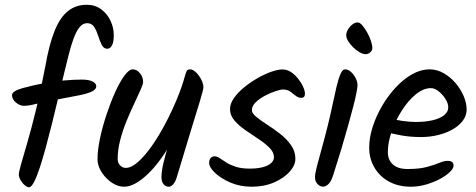

<svg xmlns="http://www.w3.org/2000/svg" viewBox="-20 -804 2011 811"><path d="M460.6 -655.5Q460.6 -624.9 452.6 -611.5Q444.7 -598.1 433.4 -598.1Q417.9 -598.1 409.7 -614.6Q401.4 -631.2 394.9 -652.1Q388.4 -673 378.2 -689.5Q367.9 -706.1 348.1 -706.1Q329.1 -706.1 315.1 -688Q301.1 -669.9 290.3 -639.8Q279.4 -609.8 270.2 -573Q261 -536.2 251.6 -497.8Q240.3 -450.1 227.3 -396.1Q214.4 -342.1 201 -287.6Q187.5 -233.1 174.1 -183.8Q160.7 -134.5 148.1 -96Q135.5 -57.6 123.9 -35.3Q112.2 -13 102.8 -13Q94.4 -13 84.1 -22Q73.7 -31 66.6 -43.8Q59.5 -56.7 59.5 -66.4Q59.5 -76.8 69.2 -111.1Q79 -145.4 95.8 -203.1Q112.7 -260.8 132.4 -341.4Q152 -422 171.5 -524.1Q187.2 -614.6 210 -672Q232.8 -729.4 266.3 -756.6Q299.7 -783.8 346.6 -783.8Q381.8 -783.8 407.6 -764.6Q433.3 -745.4 447 -716Q460.6 -686.5 460.6 -655.5ZM76.2 -432Q124.6 -445.3 169.3 -453.2Q214 -461.1 253.8 -464.4Q293.5 -467.8 326 -467.8Q355.3 -467.8 371 -459.7Q386.7 -451.6 386.7 -439.9Q386.7 -426.6 368.9 -417.8Q351 -409 316.6 -401.9Q282.2 -394.8 230.8 -385.5Q167.9 -374.5 134.6 -365.7Q101.2 -357 81.4 -357Q63.9 -357 47.3 -370.8Q30.8 -384.7 30.8 -402.4Q30.8 -411.4 43.1 -418.8Q55.4 -426.3 76.2 -432Z M584.5 -457.4Q584.5 -448.7 573.8 -424.8Q563.2 -401 547.2 -367.1Q531.2 -333.3 514.8 -293.4Q498.3 -253.5 487.6 -211.9Q477 -170.4 477 -132Q477 -116 487.3 -105.4Q497.5 -94.8 511.2 -94.8Q534.9 -94.8 563.6 -120.4Q592.4 -146.1 622.2 -188.7Q651.9 -231.3 679.1 -283Q706.3 -334.7 727.8 -386.9Q749.3 -439.1 761.1 -482.8Q765.5 -498.8 769 -504.9Q772.6 -511.1 783.3 -511.1Q791.7 -511.1 801.4 -503.8Q811 -496.5 819.7 -485Q828.3 -473.6 833.7 -460.4Q839.1 -447.3 839.1 -434.9Q839.1 -425.8 824.3 -376.5Q809.4 -327.2 784.2 -245.8Q759 -164.4 727.3 -57.3Q721 -36.2 711.8 -25.7Q702.5 -15.3 692.7 -15.3Q680.5 -15.3 671.2 -25.5Q662 -35.7 662 -57Q662 -79.3 670.5 -116Q679 -152.7 692.4 -195.1Q705.7 -237.5 720.7 -273.9L734.4 -268.8Q720.2 -231.8 699.5 -195.5Q678.9 -159.1 654.8 -126.8Q630.8 -94.4 604.9 -69.4Q578.9 -44.3 553.2 -29.8Q527.4 -15.3 504.7 -15.3Q483.9 -15.3 464 -25.6Q444.2 -36 427.8 -53.2Q411.3 -70.3 401.6 -90.7Q391.9 -111 391.9 -131.4Q391.9 -169.7 402.3 -219Q412.8 -268.3 429.6 -319.2Q446.5 -370.1 466.1 -413.9Q485.8 -457.6 505.5 -484.4Q525.3 -511.1 540.4 -511.1Q558 -511.1 571.3 -494.7Q584.5 -478.3 584.5 -457.4Z M1268.1 -408.2Q1268.1 -390.7 1252.3 -390.7Q1240 -390.7 1229 -399.6Q1218 -408.5 1206 -417.2Q1194 -425.9 1175.6 -425.9Q1164.7 -425.9 1143.5 -418.8Q1122.2 -411.8 1099.1 -399.6Q1075.9 -387.4 1060 -371.8Q1044 -356.3 1044 -338.7Q1044 -325.4 1062.5 -310.3Q1080.9 -295.2 1108.4 -277.6Q1135.8 -259.9 1163.3 -238.6Q1190.7 -217.3 1209.2 -191.1Q1227.7 -164.9 1227.7 -133.1Q1227.7 -106.1 1203.6 -78.9Q1179.5 -51.7 1137.8 -33.5Q1096 -15.3 1043 -15.3Q993.7 -15.3 952.9 -33Q912.1 -50.7 887.8 -74.2Q863.4 -97.7 863.4 -115.5Q863.4 -129.3 870 -136.6Q876.5 -143.8 885.7 -143.8Q896.7 -143.8 908.2 -135.9Q919.7 -127.9 935.6 -117.8Q951.4 -107.7 975.2 -99.8Q999.1 -91.8 1034.2 -91.8Q1069.3 -91.8 1092.1 -98.4Q1114.8 -104.9 1126 -115.9Q1137.2 -126.9 1137.2 -139.5Q1137.2 -161 1118.3 -179.8Q1099.5 -198.7 1072 -216.8Q1044.6 -235 1016.9 -254Q989.3 -273 970.4 -294.9Q951.6 -316.7 951.6 -343.4Q951.6 -365.7 967.8 -389.3Q984.1 -412.8 1010.4 -434.4Q1036.6 -455.9 1066.8 -473.3Q1096.9 -490.7 1125.3 -500.7Q1153.7 -510.7 1173.7 -510.7Q1192.4 -510.7 1209.5 -499.4Q1226.5 -488 1239.6 -471.2Q1252.7 -454.5 1260.4 -437.2Q1268.1 -420 1268.1 -408.2Z M1437.3 -511.1Q1450.6 -511.1 1462.6 -500.2Q1474.6 -489.3 1482.4 -473.5Q1490.2 -457.7 1490.2 -444.2Q1490.2 -435.5 1485.6 -412.1Q1481.1 -388.6 1471.9 -353Q1462.6 -317.4 1450.1 -272.4Q1437.6 -227.4 1422 -175.1Q1406.3 -122.8 1387.8 -65.7Q1378.9 -37.1 1367.3 -26.4Q1355.8 -15.6 1345.3 -15.6Q1331.1 -15.6 1320.8 -27.1Q1310.5 -38.5 1310.5 -54.7Q1310.5 -70.4 1319.1 -103.4Q1327.7 -136.3 1340 -180.2Q1352.3 -224.2 1364 -271.7Q1375.6 -318.1 1384.5 -361.1Q1393.5 -404 1401.5 -437.8Q1409.5 -471.5 1418.2 -491.3Q1426.9 -511.1 1437.3 -511.1ZM1552.8 -601.2Q1552.8 -590.7 1543.7 -582.9Q1534.5 -575.1 1524.7 -575.1Q1512.9 -575.1 1498.5 -583.5Q1484.1 -591.9 1471.5 -604.3Q1458.9 -616.7 1450.6 -630.5Q1442.4 -644.3 1442.4 -654.7Q1442.4 -666.7 1449.8 -679.4Q1457.3 -692 1468.4 -700.7Q1479.5 -709.3 1490.3 -709.3Q1499.7 -709.3 1510.1 -697.2Q1520.6 -685.1 1530.5 -667.6Q1540.4 -650.1 1546.6 -631.8Q1552.8 -613.6 1552.8 -601.2Z M1794.2 -511.1Q1825.7 -511.1 1853.8 -495Q1881.9 -479 1903.8 -453.6Q1925.7 -428.1 1938.4 -398.4Q1951.1 -368.7 1951.1 -341Q1951.1 -316 1935.2 -294.6Q1919.3 -273.3 1892.4 -257.7Q1865.4 -242.2 1830.5 -233.6Q1795.6 -225.1 1757.6 -225.1Q1714.2 -225.1 1676 -231.9Q1637.7 -238.7 1605 -248.3L1616 -306.9Q1643 -298.7 1676.3 -293.8Q1709.6 -288.8 1735.1 -288.8Q1776.6 -288.8 1807.5 -296.1Q1838.3 -303.3 1855.9 -317.4Q1873.4 -331.5 1873.4 -350.5Q1873.4 -367.3 1861.8 -385.7Q1850.2 -404.2 1833.3 -417.9Q1816.4 -431.7 1800.2 -431.7Q1768.4 -431.7 1736.2 -405.4Q1704 -379.1 1677.4 -337.2Q1650.8 -295.4 1634.5 -248.7Q1618.2 -202 1618.2 -161.9Q1618.2 -128.4 1639.6 -109.3Q1660.9 -90.1 1701.5 -90.1Q1750.8 -90.1 1782.9 -98.7Q1815 -107.3 1835.4 -116Q1855.9 -124.6 1869.9 -124.6Q1883.8 -124.6 1889.9 -119.4Q1895.9 -114.1 1895.9 -104.7Q1895.9 -92.2 1879.4 -76.6Q1862.9 -61 1836.2 -47Q1809.4 -33 1777.8 -24.1Q1746.2 -15.3 1716 -15.3Q1663.6 -15.3 1624 -36.5Q1584.4 -57.8 1562 -95.6Q1539.5 -133.3 1539.5 -180.3Q1539.5 -223.3 1554.4 -269Q1569.2 -314.7 1594.6 -357.9Q1620 -401 1652.8 -435.9Q1685.5 -470.7 1721.9 -490.9Q1758.2 -511.1 1794.2 -511.1Z"/></svg>

Font: Kalam Variable Light
Style: Regular
Weight: 300
Designer: Lipi Raval, Jonny Pinhorn
Foundry: Indian Type Foundry
Version: Version 3.000